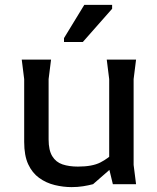

<svg xmlns="http://www.w3.org/2000/svg" viewBox="-20 -754 643 786"><path d="M273 12Q239 12 204 3.5Q169 -5 140.5 -25.5Q112 -46 95.5 -81.5Q79 -117 79 -173V-430L69 -510H189L179 -430V-183Q179 -139 194 -114.5Q209 -90 236 -81Q263 -72 299 -72Q358 -72 391 -89Q424 -106 448 -131V-76L361 0Q342 5 320 8.5Q298 12 273 12ZM442 0 427 -62V-430L417 -510H537L527 -430V-79L537 0ZM319 -582H242V-598L325 -734H439V-718Z"/></svg>

Font: AR One Sans Medium
Style: Regular
Weight: 500
Designer: Niteesh Yadav
Foundry: Niteesh Yadav
Version: Version 1.001;gftools[0.9.33]